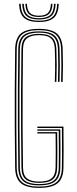

<svg xmlns="http://www.w3.org/2000/svg" viewBox="-20 -952 390 978"><path d="M179.2 5Q114.5 5 86.2 -19Q58 -43 57.2 -98Q55.8 -206 55.2 -303Q54.8 -400 55.2 -497Q55.8 -594 57.2 -702Q58 -757.2 86 -781.1Q114 -805 178.2 -805Q242.5 -805 270.1 -780.8Q297.8 -756.5 299.2 -702Q300.8 -654 300.8 -618.9Q300.8 -583.8 299.2 -535H291.2Q292.8 -582.2 292.8 -618.5Q292.8 -654.8 291.2 -702Q289.8 -753.8 263.6 -776.1Q237.5 -798.5 178.2 -798.5Q118.5 -798.5 92.2 -776.1Q66 -753.8 65.2 -702Q63.8 -594 63.2 -497Q62.8 -400 63.2 -303Q63.8 -206 65.2 -98Q66 -46.2 92.5 -23.9Q119 -1.5 179.2 -1.5Q240.8 -1.5 267.6 -23.9Q294.5 -46.2 295.2 -98Q295.8 -128 295.9 -156.6Q296 -185.2 295.9 -219.4Q295.8 -253.5 295.2 -300H170.2V-307H303.2Q304 -235 304 -189.4Q304 -143.8 303.2 -98Q302.5 -43 273.8 -19Q245 5 179.2 5ZM179.2 -7.8Q123.5 -7.8 98.8 -28.8Q74 -49.8 73.2 -98Q71.8 -206 71.2 -303Q70.8 -400 71.2 -497Q71.8 -594 73.2 -702Q74 -750.5 98.5 -771.4Q123 -792.2 178.2 -792.2Q233.2 -792.2 257.5 -771.4Q281.8 -750.5 283.2 -702Q284.8 -654.8 284.8 -618.1Q284.8 -581.5 283.2 -535H275.2Q276.8 -581.5 276.8 -617.9Q276.8 -654.2 275.2 -701Q273.8 -746.5 251.2 -766.1Q228.8 -785.8 178.2 -785.8Q127.8 -785.8 104.9 -766.6Q82 -747.5 81.2 -702Q79.8 -594 79.2 -497Q78.8 -400 79.2 -303Q79.8 -206 81.2 -98Q82 -51.8 105.6 -33Q129.2 -14.2 179.2 -14.2Q232.2 -14.2 255.4 -33.8Q278.5 -53.2 279.2 -98Q280 -140.8 280 -182.5Q280 -224.2 279.2 -286H170.2V-293H287.2Q288 -228.5 288 -185Q288 -141.5 287.2 -98Q286.5 -49.8 261.5 -28.8Q236.5 -7.8 179.2 -7.8ZM179.2 -20.5Q135 -20.5 112.4 -37.4Q89.8 -54.2 89.2 -98Q88 -188.5 87.4 -283.4Q86.8 -378.2 87.1 -482Q87.5 -585.8 89.2 -702Q89.8 -746 112.2 -762.8Q134.8 -779.5 178.2 -779.5Q224.5 -779.5 245.1 -761.2Q265.8 -743 267.2 -701Q268.8 -656 268.8 -618.5Q268.8 -581 267.2 -535H259.2Q260.5 -572.8 260.8 -598.2Q261 -623.8 260.6 -647Q260.2 -670.2 259.2 -701.5Q258.2 -738.8 240.1 -755.9Q222 -773 178.2 -773Q139 -773 118.4 -757.5Q97.8 -742 97.2 -701Q96 -606 95.4 -503.9Q94.8 -401.8 95.2 -299Q95.8 -196.2 97.2 -99Q97.8 -57.5 118.9 -42.2Q140 -27 179.2 -27Q223.5 -27 243 -43.8Q262.5 -60.5 263.2 -99Q264 -137.2 264 -177.6Q264 -218 263.2 -272H170.2V-279H271.2Q272 -221.2 272 -179.6Q272 -138 271.2 -98Q270.5 -56.5 249.1 -38.5Q227.8 -20.5 179.2 -20.5ZM178.2 -840Q125.5 -840 102.1 -861.5Q78.8 -883 77.2 -932.5H85.2Q86.5 -886.5 108.2 -866.5Q130 -846.5 178.2 -846.5Q226.8 -846.5 248.4 -866.5Q270 -886.5 271.2 -932.5H279.2Q277.8 -883 254.4 -861.5Q231 -840 178.2 -840ZM178.2 -852.8Q134 -852.8 114.2 -871.2Q94.5 -889.8 93.2 -932.5H101.2Q102.5 -893.2 120.4 -876.2Q138.2 -859.2 178.2 -859.2Q218.5 -859.2 236.4 -876.2Q254.2 -893.2 255.2 -932.5H263.2Q262 -889.8 242.2 -871.2Q222.5 -852.8 178.2 -852.8ZM178.2 -865.5Q142.5 -865.5 126.5 -881.1Q110.5 -896.8 109.2 -932.5H117.2Q118.2 -900 132.4 -886Q146.5 -872 178.2 -872Q210 -872 224.1 -886Q238.2 -900 239.2 -932.5H247.2Q246.2 -896.8 230.1 -881.1Q214 -865.5 178.2 -865.5Z"/></svg>

Font: Big Shoulders Inline Text SC Thin
Style: Regular
Weight: 100
Designer: Patric King
Foundry: XO Type Co
Version: Version 2.002